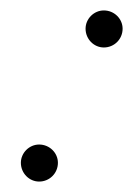

<svg xmlns="http://www.w3.org/2000/svg" viewBox="-20 -343 255 368"><path d="M91 -31C91 -50 75 -66 55 -66C36 -66 20 -50 20 -31C20 -11 36 5 55 5C75 5 91 -11 91 -31ZM215 -288C215 -307 199 -323 179 -323C160 -323 144 -307 144 -288C144 -268 160 -252 179 -252C199 -252 215 -268 215 -288Z"/></svg>

Font: Parisienne
Style: Regular
Weight: 400
Designer: Astigmatic (AOETI)
Foundry: Astigmatic (AOETI)
Version: Version 1.000